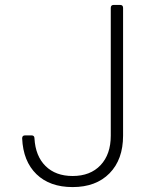

<svg xmlns="http://www.w3.org/2000/svg" viewBox="-20 -750 640 780"><path d="M275 10Q182 10 128 -42.5Q74 -95 70 -188Q70 -200 82 -200H108Q120 -200 120 -188Q124 -116 165 -75.5Q206 -35 275 -35Q347 -35 388.5 -79Q430 -123 430 -199V-718Q430 -730 442 -730H468Q480 -730 480 -718V-199Q480 -102 425 -46Q370 10 275 10Z"/></svg>

Font: Pitagon Sans Mono Thin
Style: Regular
Weight: 100
Monospace: yes
Designer: Travis Tran
Foundry: Pitagon
Version: Version 1.001; ttfautohint (v1.8.4.7-5d5b);gftools[0.9.26]